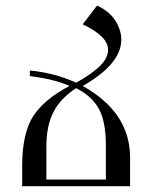

<svg xmlns="http://www.w3.org/2000/svg" viewBox="-20 -676 520 681"><path d="M441.4 -15.6H58.6V-85.9Q58.6 -203.1 97.7 -263.7Q136.7 -324.2 226.6 -371.1Q175.8 -394.5 85.9 -406.2V-425.8Q171.9 -418 250 -382.8Q300.8 -410.2 332 -439.5Q363.3 -468.8 363.3 -500Q363.3 -546.9 273.4 -589.8L324.2 -656.2Q367.2 -636.7 388.7 -603.5Q410.2 -570.3 410.2 -535.2Q410.2 -449.2 273.4 -371.1Q441.4 -277.3 441.4 -117.2ZM355.5 -39.1V-160.2Q355.5 -246.1 330.1 -291Q304.7 -335.9 250 -363.3Q195.3 -328.1 169.9 -279.3Q144.5 -230.5 144.5 -156.2V-39.1Z"/></svg>

Font: 和音 by 宁静之雨，公众号njzyshare
Style: Regular
Weight: 400
Designer: Steve Matteson
Foundry: Ascender Corporation
Version: Version 6.00;June 8, 2018;FontCreator 11.0.0.2388 32-bit